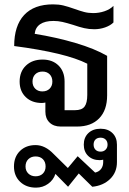

<svg xmlns="http://www.w3.org/2000/svg" viewBox="-20 -580 592 880"><path d="M380 -288Q282 -338 45 -369Q45 -462 90.5 -511Q136 -560 223 -560Q249 -560 270 -555Q291 -550 322 -539Q347 -530 366 -525Q385 -520 407 -520Q434 -520 459 -528.5Q484 -537 500 -553V-477Q486 -463 462 -454.5Q438 -446 412 -446Q388 -446 366 -451Q344 -456 315 -466Q286 -475 266 -479.5Q246 -484 225 -484Q186 -484 164 -469Q142 -454 139 -425Q238 -409 326 -383Q414 -357 471 -324V-143Q471 -75 434.5 -37.5Q398 0 333 0H258Q226 0 207 -18.5Q188 -37 188 -68V-110Q178 -108 172 -108Q126 -108 98 -135Q70 -162 70 -206Q70 -252 99 -279.5Q128 -307 175 -307Q221 -307 248.5 -279.5Q276 -252 276 -206V-75H324Q355 -75 367.5 -91.5Q380 -108 380 -145ZM174 -161Q195 -161 207.5 -173.5Q220 -186 220 -206Q220 -227 207.5 -239.5Q195 -252 175 -252Q154 -252 141.5 -239.5Q129 -227 129 -206Q129 -186 141.5 -173.5Q154 -161 174 -161ZM516 83V163Q516 210 484.5 240.5Q453 271 403 276L341 215L292 276L234 217Q225 245 200.5 262.5Q176 280 145 280Q100 280 72 253Q44 226 44 183Q44 139 71.5 112Q99 85 143 85Q187 85 226 126L291 190L336 136L416 211Q434 207 443.5 194Q453 181 453 163V152Q443 154 437 154Q404 154 384 134.5Q364 115 364 83Q364 50 385 30Q406 10 441 10Q475 10 495.5 30Q516 50 516 83ZM441 115Q455 115 464 106Q473 97 473 83Q473 68 464 59.5Q455 51 441 51Q426 51 417.5 59.5Q409 68 409 83Q409 97 417.5 106Q426 115 441 115ZM189 183Q189 162 176.5 149.5Q164 137 143 137Q123 137 110 149.5Q97 162 97 183Q97 203 110 215.5Q123 228 143 228Q164 228 176.5 215.5Q189 203 189 183Z"/></svg>

Font: Bai Jamjuree Medium
Style: Regular
Weight: 500
Version: Version 1.000; ttfautohint (v1.6)